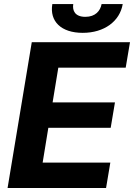

<svg xmlns="http://www.w3.org/2000/svg" viewBox="-20 -938 669 958"><path d="M486.9 -917.6C480.8 -884.2 456.3 -854 405.9 -854C354.4 -854 340.2 -884.9 345.5 -917.6H241.1C226.6 -831.7 284.8 -774.1 392.8 -774.1C500 -774.1 577.8 -831.7 592.3 -917.6ZM17.8 0H509.2L530.5 -126.8H192.8L221.2 -300.4H532.3L553.6 -427.2H242.5L271 -600.5H607.2L628.6 -727.3H138.5Z"/></svg>

Font: TID UI
Style: Bold Italic
Weight: 700
Italic angle: -9.39999°
Designer: The TID Project Authors
Foundry: Bakken & Bæck
Version: Version 1.001;hotconv 1.0.109;makeotfexe 2.5.65596